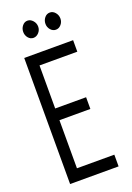

<svg xmlns="http://www.w3.org/2000/svg" viewBox="-150 -838 613 893"><g transform="rotate(-20 156.5 -391.0)"><path d="M35 0V-624H277V-567H90V-354H243V-296H90V-58H275V0ZM108 -697Q93 -697 82.5 -709.5Q72 -722 72 -739Q72 -756 82.5 -769Q93 -782 108 -782Q123 -782 134.5 -769Q146 -756 146 -739Q146 -722 134.5 -709.5Q123 -697 108 -697ZM219 -697Q204 -697 193 -709.5Q182 -722 182 -739Q182 -756 192.5 -769Q203 -782 219 -782Q234 -782 245 -769Q256 -756 256 -739Q256 -722 245 -709.5Q234 -697 219 -697Z"/></g></svg>

Font: Inconsolata ExtraCondensed Thin
Style: Regular
Weight: 100
Width: 2
Monospace: yes
Designer: Raph Levien, Cyreal, Brenton Simpson
Foundry: Raph Levien, Cyreal, Google
Version: Version 3.100; ttfautohint (v1.8.4.7-5d5b)